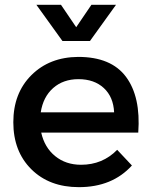

<svg xmlns="http://www.w3.org/2000/svg" viewBox="-20 -772 628 796"><path d="M304.2 -536.1Q440.9 -536.1 502.4 -453.4Q564 -370.6 553.2 -222.2H150.9Q164.6 -160.6 208.7 -124.8Q252.9 -88.9 315.9 -88.9Q405.3 -88.9 465.8 -150.9L526.9 -85.9Q445.3 3.9 307.1 3.9Q184.6 3.9 109.9 -70.3Q35.2 -144.5 35.2 -265.1Q35.2 -385.7 110.1 -460.4Q185.1 -535.2 304.2 -536.1ZM130.9 -752H232.9L295.9 -659.2L358.9 -752H460.9L353 -602.1H238.8ZM148.9 -306.2H453.1Q450.2 -370.1 410.4 -407Q370.6 -443.8 305.2 -443.8Q242.2 -443.8 200.4 -407Q158.7 -370.1 148.9 -306.2Z"/></svg>

Font: Trueno
Style: Regular
Weight: 400
Designer: Julieta Ulanovsky
Foundry: Julieta Ulanovsky
Version: Version 3.001b | FøM Fix